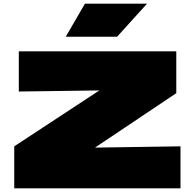

<svg xmlns="http://www.w3.org/2000/svg" viewBox="-20 -1031 1068 1051"><path d="M58 0H968V-230L500 -223L945 -521V-750H83V-530L524 -536L58 -230ZM445 -1011 340 -830H621L785 -1011Z"/></svg>

Font: Mattone Black
Style: Regular
Weight: 900
Width: 6
Designer: Nunzio Mazzaferro
Foundry: Collletttivo
Version: Version 2.000;Glyphs 3.2 (3217)